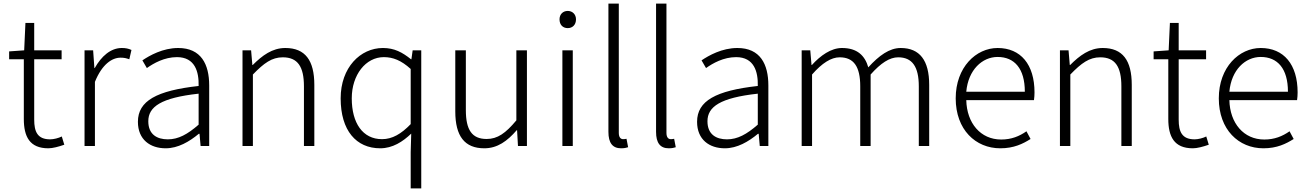

<svg xmlns="http://www.w3.org/2000/svg" viewBox="-20 -815 7307 1072"><path d="M250 13C274 13 308 4 339 -7L325 -53C307 -44 280 -37 260 -37C189 -37 171 -80 171 -147V-484H324V-534H171V-687H122L115 -534L31 -528V-484H113V-151C113 -53 145 13 250 13Z M452 0H510V-358C550 -457 606 -493 653 -493C674 -493 685 -490 702 -484L714 -536C697 -544 681 -547 660 -547C598 -547 546 -501 509 -435H507L500 -534H452Z M905 13C974 13 1037 -24 1090 -68H1094L1100 0H1148V-338C1148 -456 1103 -547 975 -547C889 -547 815 -505 775 -478L800 -435C838 -462 898 -496 968 -496C1069 -496 1091 -414 1089 -335C855 -309 750 -252 750 -135C750 -35 819 13 905 13ZM917 -37C857 -37 808 -64 808 -138C808 -219 879 -269 1089 -292V-119C1027 -65 976 -37 917 -37Z M1334 0H1392V-399C1454 -463 1498 -495 1559 -495C1642 -495 1677 -443 1677 -333V0H1735V-341C1735 -478 1684 -547 1573 -547C1500 -547 1444 -505 1391 -452H1389L1382 -534H1334Z M2273 237H2332V-534H2284L2277 -484H2275C2226 -523 2182 -547 2118 -547C1992 -547 1882 -438 1882 -266C1882 -86 1969 13 2103 13C2172 13 2229 -24 2276 -69L2273 35ZM2113 -38C2005 -38 1944 -128 1944 -266C1944 -397 2022 -496 2123 -496C2174 -496 2220 -478 2273 -430V-122C2220 -67 2170 -38 2113 -38Z M2684 13C2758 13 2813 -28 2865 -88H2867L2872 0H2922V-534H2863V-143C2803 -71 2758 -39 2697 -39C2615 -39 2581 -90 2581 -200V-534H2522V-193C2522 -55 2574 13 2684 13Z M3120 0H3178V-534H3120ZM3150 -658C3176 -658 3196 -676 3196 -707C3196 -735 3176 -754 3150 -754C3123 -754 3104 -735 3104 -707C3104 -676 3123 -658 3150 -658Z M3448 13C3467 13 3477 10 3487 7L3478 -40C3467 -38 3463 -38 3459 -38C3445 -38 3435 -49 3435 -73V-795H3377V-79C3377 -17 3400 13 3448 13Z M3714 13C3733 13 3743 10 3753 7L3744 -40C3733 -38 3729 -38 3725 -38C3711 -38 3701 -49 3701 -73V-795H3643V-79C3643 -17 3666 13 3714 13Z M4027 13C4096 13 4159 -24 4212 -68H4216L4222 0H4270V-338C4270 -456 4225 -547 4097 -547C4011 -547 3937 -505 3897 -478L3922 -435C3960 -462 4020 -496 4090 -496C4191 -496 4213 -414 4211 -335C3977 -309 3872 -252 3872 -135C3872 -35 3941 13 4027 13ZM4039 -37C3979 -37 3930 -64 3930 -138C3930 -219 4001 -269 4211 -292V-119C4149 -65 4098 -37 4039 -37Z M4456 0H4514V-399C4570 -463 4621 -495 4668 -495C4747 -495 4783 -443 4783 -333V0H4841V-399C4898 -463 4947 -495 4995 -495C5073 -495 5110 -443 5110 -333V0H5168V-341C5168 -478 5115 -547 5009 -547C4946 -547 4888 -505 4828 -439C4809 -505 4766 -547 4681 -547C4620 -547 4561 -505 4513 -452H4511L4504 -534H4456Z M5565 13C5641 13 5691 -12 5734 -39L5711 -82C5671 -54 5627 -36 5570 -36C5455 -36 5378 -127 5375 -256H5753C5755 -270 5756 -285 5756 -299C5756 -455 5679 -547 5550 -547C5430 -547 5316 -440 5316 -266C5316 -91 5427 13 5565 13ZM5375 -303C5386 -425 5464 -497 5550 -497C5644 -497 5702 -432 5702 -303Z M5898 0H5956V-399C6018 -463 6062 -495 6123 -495C6206 -495 6241 -443 6241 -333V0H6299V-341C6299 -478 6248 -547 6137 -547C6064 -547 6008 -505 5955 -452H5953L5946 -534H5898Z M6640 13C6664 13 6698 4 6729 -7L6715 -53C6697 -44 6670 -37 6650 -37C6579 -37 6561 -80 6561 -147V-484H6714V-534H6561V-687H6512L6505 -534L6421 -528V-484H6503V-151C6503 -53 6535 13 6640 13Z M7034 13C7110 13 7160 -12 7203 -39L7180 -82C7140 -54 7096 -36 7039 -36C6924 -36 6847 -127 6844 -256H7222C7224 -270 7225 -285 7225 -299C7225 -455 7148 -547 7019 -547C6899 -547 6785 -440 6785 -266C6785 -91 6896 13 7034 13ZM6844 -303C6855 -425 6933 -497 7019 -497C7113 -497 7171 -432 7171 -303Z"/></svg>

Font: Noto Sans SC Light
Style: Regular
Weight: 300
Designer: Ryoko NISHIZUKA 西塚涼子 (kana, bopomofo & ideographs); Paul D. Hunt (Latin, Greek & Cyrillic); Sandoll Communications 산돌커뮤니
Foundry: Adobe
Version: Version 2.004;hotconv 1.0.118;makeotfexe 2.5.65603